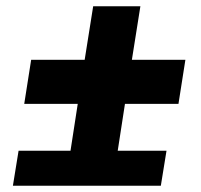

<svg xmlns="http://www.w3.org/2000/svg" viewBox="-20 -590 640 610"><path d="M21 0 39 -111H204L227 -260H57L79 -400H249L276 -570H426L399 -400H569L547 -260H377L354 -111H509L491 0Z"/></svg>

Font: JetBrains Mono ExtraBold
Style: Italic
Weight: 800
Italic angle: -9°
Monospace: yes
Designer: Philipp Nurullin, Konstantin Bulenkov
Foundry: JetBrains
Version: Version 2.305; ttfautohint (v1.8.4.7-5d5b)